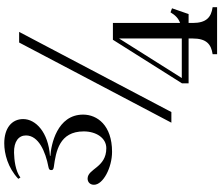

<svg xmlns="http://www.w3.org/2000/svg" viewBox="-89 -737 1041 903"><g transform="rotate(-90 431.5 -285.5)"><path d="M169 -279C294 -279 344 -349 344 -415C344 -538 201 -566 150 -569V-571C261 -579 323 -638 323 -697C323 -751 280 -786 209 -786C160 -786 94 -769 42 -720L48 -710C80 -734 131 -739 165 -740C218 -741 246 -718 246 -684C246 -625 171 -592 97 -578C87 -576 83 -573 83 -565C83 -558 86 -555 97 -553C171 -543 265 -527 265 -412C265 -355 235 -306 186 -306C94 -306 90 -394 43 -394C27 -394 14 -383 14 -364C14 -321 95 -279 169 -279ZM306 0H356L733 -716H683ZM491 81H702V100C702 164 676 187 628 194V215H849V194C801 187 775 164 775 100V81H817L820 72L844 3L825 -4C811 19 797 33 775 41V-275H696L491 50ZM516 49 702 -246V49Z"/></g></svg>

Font: RL Madena
Style: Regular
Weight: 400
Designer: I Kadek Wantara Putra
Foundry: Roughlines ID
Version: Version 1.000;Glyphs 3.1.2 (3151)